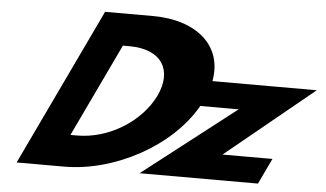

<svg xmlns="http://www.w3.org/2000/svg" viewBox="-55 -915 1705 1004"><g transform="rotate(5 798.0 -412.5)"><path d="M457.3 -825 65.1 0H314.8C575.9 0 869.5 -155.5 996.2 -378H1197.5L710.4 0H1331.9L1396.1 -135H1134L1595.8 -513H1048C1082.9 -699.4 940.7 -825 707 -825ZM332.9 -168 565.4 -657H600.5C769.9 -657 834 -550 768.4 -412C701.6 -274 536.2 -168 368 -168Z"/></g></svg>

Font: Hussar
Style: BdSuprExtOblFive
Weight: 700
Foundry: Cannot Into Space Fonts
Version: Version 2.00